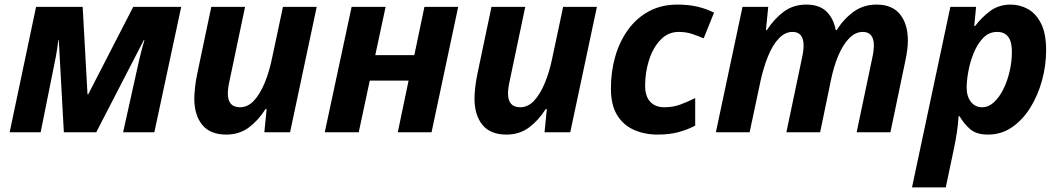

<svg xmlns="http://www.w3.org/2000/svg" viewBox="-20 -576 4619 836"><path d="M22 0 137 -546H340L361 -165H364L560 -546H769L652 0H516L576 -270Q584 -308 593 -343.5Q602 -379 609 -401H606L399 0H258L236 -401H234Q229 -361 223 -328.5Q217 -296 210 -264L157 0Z M965 10Q895 10 860.5 -32.5Q826 -75 826 -147Q826 -165 829 -193.5Q832 -222 838 -251L900 -546H1047L980 -227Q972 -192 972 -169Q972 -109 1025 -109Q1059 -109 1085.5 -137.5Q1112 -166 1132 -214Q1152 -262 1164 -320L1212 -546H1359L1243 0H1131L1141 -101H1136Q1105 -52 1063.5 -21Q1022 10 965 10Z M1394 0 1511 -546H1659L1614 -336H1784L1828 -546H1975L1859 0H1712L1759 -225H1590L1542 0Z M2185 10Q2115 10 2080.5 -32.5Q2046 -75 2046 -147Q2046 -165 2049 -193.5Q2052 -222 2058 -251L2120 -546H2267L2200 -227Q2192 -192 2192 -169Q2192 -109 2245 -109Q2279 -109 2305.5 -137.5Q2332 -166 2352 -214Q2372 -262 2384 -320L2432 -546H2579L2463 0H2351L2361 -101H2356Q2325 -52 2283.5 -21Q2242 10 2185 10Z M2843 10Q2787 10 2740.5 -10.5Q2694 -31 2667 -75Q2640 -119 2640 -191Q2640 -265 2659 -330.5Q2678 -396 2715 -447Q2752 -498 2806 -527Q2860 -556 2929 -556Q2978 -556 3016.5 -547Q3055 -538 3089 -521L3044 -409Q3018 -420 2992.5 -428.5Q2967 -437 2935 -437Q2889 -437 2856 -402.5Q2823 -368 2806 -314.5Q2789 -261 2789 -203Q2789 -157 2811 -133Q2833 -109 2873 -109Q2910 -109 2941.5 -120.5Q2973 -132 3007 -149V-29Q2973 -11 2933.5 -0.5Q2894 10 2843 10Z M3097 0 3213 -546H3325L3315 -445H3319Q3351 -494 3392.5 -525Q3434 -556 3491 -556Q3547 -556 3578 -526.5Q3609 -497 3619 -445H3623Q3654 -494 3697 -525Q3740 -556 3797 -556Q3865 -556 3899 -513.5Q3933 -471 3933 -399Q3933 -363 3922 -311L3857 0H3710L3777 -319Q3785 -354 3785 -377Q3785 -437 3737 -437Q3704 -437 3677 -409Q3650 -381 3630 -333.5Q3610 -286 3598 -227L3551 0H3404L3471 -319Q3479 -354 3479 -377Q3479 -437 3431 -437Q3398 -437 3371 -408.5Q3344 -380 3324.5 -332Q3305 -284 3292 -226L3244 0Z M3951 240 4118 -546H4230L4222 -463H4226Q4252 -498 4290 -527Q4328 -556 4381 -556Q4421 -556 4456 -536.5Q4491 -517 4513 -473.5Q4535 -430 4535 -357Q4535 -291 4517 -225.5Q4499 -160 4466 -107Q4433 -54 4386.5 -22Q4340 10 4282 10Q4232 10 4205 -13Q4178 -36 4158 -70H4154Q4151 -30 4146 3Q4141 36 4133 74L4098 240ZM4257 -109Q4284 -109 4307.5 -130.5Q4331 -152 4348.5 -187Q4366 -222 4376 -265Q4386 -308 4386 -351Q4386 -437 4322 -437Q4286 -437 4261 -411Q4236 -385 4220 -346Q4204 -307 4196.5 -266Q4189 -225 4189 -195Q4189 -156 4207.5 -132.5Q4226 -109 4257 -109Z"/></svg>

Font: Noto IKEA Latin
Style: Bold Italic
Weight: 700
Italic angle: -12°
Designer: Monotype Design Team
Foundry: Monotype Imaging Inc.
Version: Version 1.0